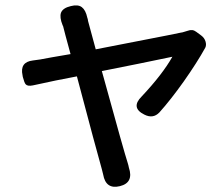

<svg xmlns="http://www.w3.org/2000/svg" viewBox="-20 -627 841 724"><path d="M369 31Q368 25 365 15Q364 12 364 11Q344 -59 270 -339Q194 -325 104 -305Q84 -301 77 -309Q72 -314 66 -337Q65 -341 65 -343Q54 -393 104 -399Q113 -400 133 -403Q136 -404 138 -404Q145 -405 176 -411Q219 -418 246 -423Q239 -450 227 -493Q220 -519 218 -528L217 -530L216 -532Q204 -562 210 -579Q217 -597 247 -604Q274 -611 288.5 -600Q303 -589 309 -561Q310 -559 311 -554.5Q312 -550 312 -548L341 -441Q392 -451 495 -471Q640 -499 662 -504Q664 -504 668 -505Q682 -509 688 -511Q706 -518 720 -507L739 -493Q751 -484 755 -470.5Q759 -457 754 -447Q723 -391 673 -320Q624 -251 581 -203Q557 -178 524 -195Q472 -221 514 -263Q593 -347 630 -413Q616 -410 504 -387Q413 -369 364 -359Q366 -351 371 -334Q448 -54 462 -11Q462 -9 464 -4Q465 2 466 5Q485 62 432 75Q379 88 369 31Z"/></svg>

Font: GenSenRounded JP M
Style: Regular
Weight: 500
Version: Version 1.501;PS 1;hotconv 16.6.51;makeotf.lib2.5.65220